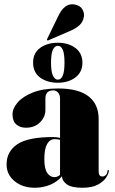

<svg xmlns="http://www.w3.org/2000/svg" viewBox="-20 -875 540 905"><path d="M11 -100Q11 -160.5 61.2 -194.8Q111.5 -229 230 -229Q249.5 -229 263 -225V-410Q263 -428 253.8 -438.5Q244.5 -449 231 -449Q194 -449 194 -410V-357Q194 -323.5 168.5 -298.2Q143 -273 102 -273Q74.5 -273 56.8 -288.5Q39 -304 39 -336Q39 -363.5 63 -391.8Q87 -420 134.8 -439Q182.5 -458 253.5 -458Q349.5 -458 397.2 -421Q445 -384 445 -314V-67Q445 -43 463 -43Q470.5 -43 477.8 -48.8Q485 -54.5 487 -70Q487.5 -74 490 -74Q493 -74 493 -70Q493 -58.5 481.2 -39.5Q469.5 -20.5 442.2 -5.2Q415 10 368 10Q317.5 10 295.2 -6Q273 -22 272 -44Q249.5 -17.5 215.8 -3.8Q182 10 144 10Q86.5 10 48.8 -21Q11 -52 11 -100ZM189 -125Q189 -80 202.5 -60Q216 -40 237 -40Q249.5 -40 263 -50.5V-216Q252.5 -219 237 -219Q215 -219 202 -196Q189 -173 189 -125ZM255.5 -801Q285 -862 331 -854Q358.5 -849 368.5 -830.8Q378.5 -812.5 375.5 -796.5Q371 -770.5 353.8 -755.5Q336.5 -740.5 314.5 -731L208 -685Q204 -683.5 202 -685.5Q200.5 -687.5 202.5 -692ZM252 -485Q203 -485 169.5 -509.2Q136 -533.5 136 -579.5Q136 -625.5 169.5 -649.5Q203 -673.5 252 -673.5Q302.5 -673.5 335.5 -648.8Q368.5 -624 368.5 -579.5Q368.5 -535 335.5 -510Q302.5 -485 252 -485ZM253 -659Q238.5 -659 229.5 -641.2Q220.5 -623.5 220.5 -579.5Q220.5 -537 229.5 -518.2Q238.5 -499.5 253 -499.5Q267.5 -499.5 275.8 -518.5Q284 -537.5 284 -579.5Q284 -622.5 275.8 -640.8Q267.5 -659 253 -659Z"/></svg>

Font: Fraunces 144pt Black
Style: Regular
Weight: 900
Version: Version 1.000;[0bf87f6ff]